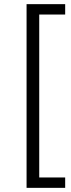

<svg xmlns="http://www.w3.org/2000/svg" viewBox="-20 -725 340 925"><path d="M108 180H294V130H169V-655H294V-705H108Z"/></svg>

Font: Poppy and Pepper Light
Style: Regular
Weight: 300
Designer: Thy Ha
Foundry: Thy Ha
Version: Version 0.001;Glyphs 3.2 (3227)